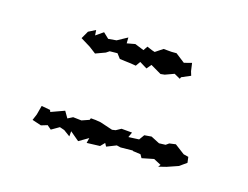

<svg xmlns="http://www.w3.org/2000/svg" viewBox="-90 -791 1180 913"><g transform="rotate(20 500.0 -334.5)"><path d="M268 -584 234 -563 216 -524 266 -499 301 -477 348 -499 363 -511 401 -515 421 -493 478 -491 503 -489 517 -513 555 -494 572 -518 627 -492 647 -496 690 -516 721 -502 724 -511 767 -534 759 -554 750 -593 713 -580 665 -611 640 -609H600L565 -581L552 -584L524 -593L512 -571L466 -585L426 -574L424 -603L376 -571L336 -564L307 -587L272 -558ZM130 -79 176 -68 206 -80 227 -65 264 -91 288 -85 321 -65V-91L368 -58L413 -90L409 -64L474 -72L492 -94L502 -79L548 -102L568 -99L627 -105L630 -103L668 -101L679 -85L737 -102L775 -86L767 -74L805 -87L859 -111L892 -139L886 -167L861 -171L810 -203L779 -196L765 -184L733 -180L689 -198L654 -192L638 -165L586 -158L595 -184H542L518 -168L501 -164L438 -179L412 -181H388L385 -172L349 -156L307 -157L283 -142L261 -173L196 -143L192 -152L148 -156L140 -110Z"/></g></svg>

Font: チョークS
Style: Regular
Weight: 400
Designer: [Stick] Fontworks Inc.
Foundry: [Stick] Fontworks Inc.
Version: Version 1.200;FEAKit 1.0